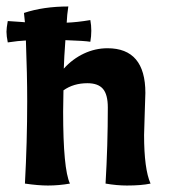

<svg xmlns="http://www.w3.org/2000/svg" viewBox="-26 -567 532 593"><path d="M439 0Q411 6 366 6Q335 6 300 0Q307 -117 307 -235Q307 -275 292 -292.5Q277 -310 244 -310Q201 -310 170 -288L169 -222Q169 -45 190 0Q156 6 122 6Q92 6 51 0Q58 -128 58 -255Q58 -336 54 -442Q31 -441 -2 -436Q-6 -456 -6 -469Q-6 -480 -2 -502Q60 -498 51 -498L48 -527Q108 -547 185 -547Q181 -521 180 -497Q211 -498 253 -505Q256 -489 256 -472Q256 -455 253 -438Q235 -441 176 -443Q172 -389 171 -355Q198 -385 233 -401.5Q268 -418 306 -418Q423 -418 423 -280L421 -217L419 -150Q419 -45 439 0Z"/></svg>

Font: Mirza SemiBold
Style: Regular
Weight: 600
Designer: Arabic design by Kourosh Beigpour, Latin design by Eduardo Tunni, engineering by Lasse Fister
Version: Version 1.0010g